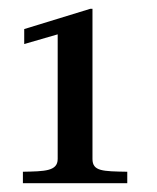

<svg xmlns="http://www.w3.org/2000/svg" viewBox="-20 -739 357 436"><path d="M35 -639V-673L185 -719H190V-378C190 -350 213 -350 269 -349V-323H32V-349C81 -350 111 -350 111 -378V-661Z"/></svg>

Font: Ortica Linear
Style: Bold
Weight: 700
Designer: Benedetta Bovani
Foundry: Collletttivo
Version: Version 2.000;Glyphs 3.1.2 (3151)